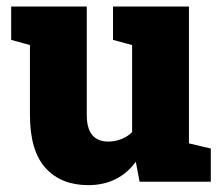

<svg xmlns="http://www.w3.org/2000/svg" viewBox="-20 -548 671 579"><path d="M246.1 10.3Q164.1 10.3 117.2 -41.5Q70.3 -93.3 70.3 -201.7V-412.1L13.7 -427.7V-528.3H241.7V-200.7Q241.7 -121.1 307.1 -121.1Q326.2 -121.1 345 -128.2Q363.8 -135.3 378.4 -149.4V-412.1L320.8 -427.7V-528.3H549.8V-115.7L615.7 -100.1V0H400.9L389.6 -60.1Q337.4 10.3 246.1 10.3Z"/></svg>

Font: Hanuman Black
Style: Regular
Weight: 900
Designer: Danh Hong
Version: Version 8.002; ttfautohint (v1.8.3)